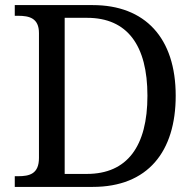

<svg xmlns="http://www.w3.org/2000/svg" viewBox="-20 -734 767 754"><path d="M38 0H344C561 0 670 -139 670 -358C670 -585 550 -714 344 -714H38V-672H51C95 -672 133 -663 133 -604V-114C133 -51 96 -42 51 -42H38ZM321 -51H234V-664H322C480 -664 559 -556 559 -358C559 -160 480 -51 321 -51Z"/></svg>

Font: Noto Serif
Style: Regular
Weight: 400
Designer: Monotype Design Team
Foundry: Monotype Imaging Inc.
Version: Version 2.015